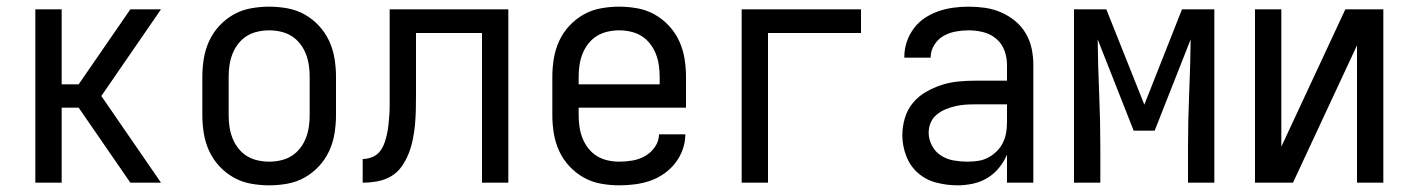

<svg xmlns="http://www.w3.org/2000/svg" viewBox="-20 -548 4240 576"><path d="M86 0V-520H165V-295H216L371 -520H463L284 -260L463 0H371L216 -225H165V0Z M787 8Q760 8 732.5 3Q705 -2 681 -15.5Q657 -29 638 -49.5Q619 -70 607.5 -95Q596 -120 591.5 -147.5Q587 -175 587 -202V-318Q587 -345 591.5 -372.5Q596 -400 607.5 -425Q619 -450 638 -470.5Q657 -491 681 -504.5Q705 -518 732.5 -523Q760 -528 787 -528Q815 -528 842.5 -523Q870 -518 894 -504.5Q918 -491 937 -470.5Q956 -450 967.5 -425Q979 -400 983.5 -372.5Q988 -345 988 -318V-202Q988 -175 983.5 -147.5Q979 -120 967.5 -95Q956 -70 937 -49.5Q918 -29 894 -15.5Q870 -2 842.5 3Q815 8 787 8ZM788 -63Q805 -63 822.5 -67Q840 -71 854.5 -80Q869 -89 880 -103Q891 -117 897.5 -133.5Q904 -150 906.5 -167.5Q909 -185 909 -202V-318Q909 -335 906.5 -352.5Q904 -370 897.5 -386.5Q891 -403 880 -417Q869 -431 854.5 -440Q840 -449 822.5 -453Q805 -457 788 -457Q770 -457 752.5 -453Q735 -449 720.5 -440Q706 -431 695 -417Q684 -403 677.5 -386.5Q671 -370 668.5 -352.5Q666 -335 666 -318V-202Q666 -185 668.5 -167.5Q671 -150 677.5 -133.5Q684 -117 695 -103Q706 -89 720.5 -80Q735 -71 752.5 -67Q770 -63 788 -63Z M1426 0V-449H1228V-263Q1228 -241 1227.5 -218.5Q1227 -196 1225 -174Q1223 -152 1218.5 -130Q1214 -108 1206 -87.5Q1198 -67 1185 -48.5Q1172 -30 1153 -19Q1134 -8 1112 -4Q1090 0 1068 0V-71Q1082 -71 1096 -76.5Q1110 -82 1119 -93Q1128 -104 1133 -118Q1138 -132 1141 -146Q1144 -160 1145.5 -174.5Q1147 -189 1148 -203.5Q1149 -218 1149 -232.5Q1149 -247 1149 -262V-520H1505V0Z M1838 8Q1810 8 1782.5 3Q1755 -2 1731 -15.5Q1707 -29 1688 -49.5Q1669 -70 1657.5 -95Q1646 -120 1641.5 -147.5Q1637 -175 1637 -202V-318Q1637 -345 1641.5 -372.5Q1646 -400 1657.5 -425Q1669 -450 1688 -470.5Q1707 -491 1731 -504.5Q1755 -518 1782.5 -523Q1810 -528 1837 -528Q1865 -528 1892.5 -523Q1920 -518 1944 -504.5Q1968 -491 1987 -470.5Q2006 -450 2017.5 -425Q2029 -400 2033.5 -372.5Q2038 -345 2038 -318V-225H1716V-202Q1716 -185 1718.5 -167.5Q1721 -150 1727.5 -133.5Q1734 -117 1745 -103Q1756 -89 1770.5 -80Q1785 -71 1802.5 -67Q1820 -63 1838 -63Q1858 -63 1878 -66.5Q1898 -70 1915.5 -80Q1933 -90 1945 -107.5Q1957 -125 1957 -145H2036Q2036 -122 2028 -99.5Q2020 -77 2005.5 -58.5Q1991 -40 1971.5 -26.5Q1952 -13 1930 -5.5Q1908 2 1884.5 5Q1861 8 1838 8ZM1716 -295H1959V-318Q1959 -335 1956.5 -352.5Q1954 -370 1947.5 -386.5Q1941 -403 1930 -417Q1919 -431 1904.5 -440Q1890 -449 1872.5 -453Q1855 -457 1838 -457Q1820 -457 1802.5 -453Q1785 -449 1770.5 -440Q1756 -431 1745 -417Q1734 -403 1727.5 -386.5Q1721 -370 1718.5 -352.5Q1716 -335 1716 -318Z M2205 0V-520H2563V-449H2284V0Z M2852 8Q2821 8 2789.5 0Q2758 -8 2734 -29Q2710 -50 2698.5 -80.5Q2687 -111 2687 -142Q2687 -168 2694.5 -193.5Q2702 -219 2718.5 -239Q2735 -259 2757.5 -272Q2780 -285 2804.5 -293Q2829 -301 2855 -303.5Q2881 -306 2907 -306H3001V-353Q3001 -375 2993.5 -396Q2986 -417 2969 -431.5Q2952 -446 2930 -451.5Q2908 -457 2886 -457Q2867 -457 2847.5 -453.5Q2828 -450 2811 -440.5Q2794 -431 2783 -413.5Q2772 -396 2772 -376V-375H2693V-378Q2693 -401 2700.5 -423Q2708 -445 2722 -463.5Q2736 -482 2755 -494.5Q2774 -507 2796 -514.5Q2818 -522 2840.5 -525Q2863 -528 2886 -528Q2911 -528 2935.5 -524.5Q2960 -521 2983 -511Q3006 -501 3025.5 -485Q3045 -469 3057.5 -447.5Q3070 -426 3075 -402Q3080 -378 3080 -353V0H3001V-84Q2992 -63 2977 -44.5Q2962 -26 2942 -14Q2922 -2 2899 3Q2876 8 2852 8ZM2883 -63Q2899 -63 2915 -65.5Q2931 -68 2945 -75.5Q2959 -83 2970.5 -94.5Q2982 -106 2989 -120.5Q2996 -135 2998.5 -150.5Q3001 -166 3001 -182V-235H2907Q2891 -235 2876 -234Q2861 -233 2846 -229.5Q2831 -226 2816.5 -220Q2802 -214 2790 -204Q2778 -194 2772 -180Q2766 -166 2766 -150Q2766 -130 2776 -111Q2786 -92 2803.5 -81Q2821 -70 2841.5 -66.5Q2862 -63 2883 -63Z M3202 0V-520H3299L3413 -234L3526 -520H3623V0H3544V-104Q3544 -186 3547.5 -267.5Q3551 -349 3552 -430L3444 -156H3381L3273 -430Q3274 -349 3277.5 -267.5Q3281 -186 3281 -104V0Z M3745 0V-520H3824V-108L4016 -520H4130V0H4051V-412L3859 0Z"/></svg>

Font: Iosevka Pride
Style: Regular
Weight: 400
Monospace: yes
Designer: Belleve Invis
Foundry: Belleve Invis
Version: Version 30.3.1; ttfautohint (v1.8.4)